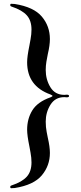

<svg xmlns="http://www.w3.org/2000/svg" viewBox="-20 -886 429 1012"><path d="M34 99Q34 93 42 91Q96 73 121 45.5Q146 18 146 -30Q146 -54 141 -81Q136 -108 135 -114Q123 -172 123 -202Q123 -260 150.5 -304.5Q178 -349 246 -373Q257 -378 257 -380Q257 -383 246 -388Q123 -432 123 -558Q123 -588 135 -646Q136 -652 141 -679Q146 -706 146 -730Q146 -778 121 -805.5Q96 -833 42 -851Q34 -853 34 -859Q34 -866 39 -866Q50 -866 58 -865Q158 -849 200.5 -798.5Q243 -748 243 -680Q243 -647 232 -601Q228 -582 224.5 -560.5Q221 -539 221 -517Q221 -467 245.5 -426.5Q270 -386 319 -386L332 -387Q344 -387 344 -380Q344 -373 332 -373L319 -374Q271 -374 246 -334Q221 -294 221 -245Q221 -216 226 -190.5Q231 -165 232 -160Q243 -112 243 -80Q243 -13 200.5 38Q158 89 58 105Q50 106 39 106Q34 106 34 99Z"/></svg>

Font: Shippori Mincho B1
Style: Bold
Weight: 700
Designer: FONTDASU
Foundry: FONTDASU / Google Inc. / but / Adobe
Version: Version 3.110; ttfautohint (v1.8.3)